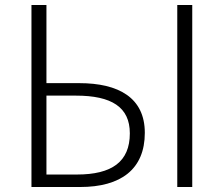

<svg xmlns="http://www.w3.org/2000/svg" viewBox="-20 -749 896 769"><path d="M106 0H301C464 0 560 -71 560 -217C560 -357 456 -416 297 -416H166V-729H106ZM166 -50V-366H284C427 -366 500 -320 500 -215C500 -101 428 -50 288 -50ZM690 0H750V-729H690Z"/></svg>

Font: Noto Sans T Chinese Light
Style: Regular
Weight: 300
Designer: Ryoko NISHIZUKA (kana & ideographs); Paul D. Hunt (Latin, Greek & Cyrillic); Wenlong ZHANG (bopomofo); Sandoll Communica
Foundry: Adobe Systems Incorporated
Version: Version 1.000;PS 1;hotconv 1.0.78;makeotf.lib2.5.61930